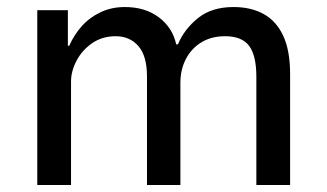

<svg xmlns="http://www.w3.org/2000/svg" viewBox="-20 -526 930 546"><path d="M86 0V-497H173V-396H177Q190 -426 212 -451Q234 -476 265.5 -491Q297 -506 335 -506Q393 -506 432 -476.5Q471 -447 481 -400H486Q504 -443 543 -474.5Q582 -506 644 -506Q694 -506 730 -486Q766 -466 785.5 -424Q805 -382 805 -315V0H709V-308Q709 -368 688.5 -395.5Q668 -423 620 -423Q581 -423 552.5 -405.5Q524 -388 508.5 -358Q493 -328 493 -291V0H398V-308Q398 -367 373.5 -395Q349 -423 309 -423Q271 -423 242.5 -403.5Q214 -384 198 -354Q182 -324 182 -294V0Z"/></svg>

Font: Nunito Sans 7pt SemiCondensed Medium
Style: Regular
Weight: 500
Width: 4
Designer: Vernon Adams
Foundry: Vernon Adams
Version: Version 3.101;gftools[0.9.27]